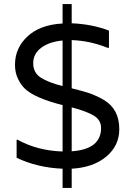

<svg xmlns="http://www.w3.org/2000/svg" viewBox="-20 -823 652 948"><path d="M569 -185Q569 -104 505 -50Q441 4 334 10V105H289V10Q165 5 62 -44V-133H67Q164 -79 289 -75V-304Q151 -339 103 -385Q83 -404 68.5 -434.5Q54 -465 54 -503Q54 -586 116 -643.5Q178 -701 289 -707V-803H334V-708Q434 -704 518 -672V-587H511Q424 -622 334 -625V-387Q388 -374 420.5 -363Q453 -352 492 -330Q569 -285 569 -185ZM289 -398V-623Q224 -617 184 -587.5Q144 -558 144 -511Q144 -464 181 -440Q218 -416 289 -398ZM334 -76Q479 -86 479 -191Q479 -231 442.5 -252.5Q406 -274 334 -293Z"/></svg>

Font: Varela
Style: Regular
Weight: 400
Designer: Joe Prince
Foundry: Joe Prince
Version: Version 1.000